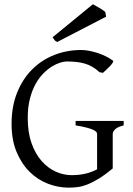

<svg xmlns="http://www.w3.org/2000/svg" viewBox="-20 -864 623 899"><path d="M508.8 -580.1Q512.2 -577.6 507.8 -570.6Q503.4 -563.5 495.4 -554.7Q487.3 -545.9 477.8 -537.4Q468.3 -528.8 461.9 -522.9L445.8 -525.9Q429.7 -541 412.6 -551Q395.5 -561 376.7 -566.4Q357.9 -571.8 336.9 -574Q315.9 -576.2 292 -576.2Q279.8 -576.2 261.5 -570.6Q243.2 -564.9 222.9 -552.5Q202.6 -540 182.6 -519.8Q162.6 -499.5 146.2 -470Q129.9 -440.4 119.9 -401.1Q109.9 -361.8 109.9 -311Q109.9 -243.2 127.9 -192.9Q146 -142.6 175.3 -109.6Q204.6 -76.7 241.2 -60.3Q277.8 -43.9 314.9 -43.9Q350.6 -43.9 380.6 -51Q410.6 -58.1 434.6 -71.3V-236.8Q434.6 -242.2 429.9 -247.3Q425.3 -252.4 413.8 -257.3Q402.3 -262.2 383.1 -267.1Q363.8 -272 334 -276.9V-297.9H559.1V-276.9Q531.2 -270 519.5 -259Q507.8 -248 507.8 -236.8V-75.2Q471.7 -45.4 443.1 -27.8Q414.6 -10.3 390.6 -0.7Q366.7 8.8 345.2 11.7Q323.7 14.6 301.8 14.6Q252.4 14.6 204.6 -3.7Q156.7 -22 118.9 -59.3Q81.1 -96.7 57.6 -152.6Q34.2 -208.5 34.2 -284.2Q34.2 -365.2 59.8 -429.4Q85.4 -493.7 129.9 -538.3Q174.3 -583 233.6 -606.4Q293 -629.9 359.9 -629.9Q376 -629.9 395.3 -626.5Q414.6 -623 434.6 -616.7Q454.6 -610.4 473.9 -601.1Q493.2 -591.8 508.8 -580.1ZM248 -667.5Q239.7 -670.9 236.1 -675.5Q232.4 -680.2 226.1 -689.5L415 -844.2Q419.9 -841.3 428.2 -836.7Q436.5 -832 445.3 -826.9Q454.1 -821.8 461.4 -816.9Q468.8 -812 472.7 -808.1L477.1 -786.1Z"/></svg>

Font: Gentium Plus Phon
Style: Regular
Weight: 400
Designer: J. Victor Gaultney, Annie Olsen, Iska Routamaa, Becca Hirsbrunner
Foundry: SIL International
Version: Version 5.000